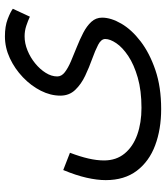

<svg xmlns="http://www.w3.org/2000/svg" viewBox="34 -494 691 800"><g transform="rotate(-90 380.0 -93.5)"><path d="M30 1Q30 -35 40 -79Q50 -123 72 -176L144 -148Q128 -106 120 -71Q112 -36 112 -6Q112 45 141 80Q170 115 219.5 132.5Q269 150 331 150Q403 150 457 134.5Q511 119 547 95Q583 71 600.5 45Q618 19 618 -1Q618 -18 594 -30.5Q570 -43 535 -55.5Q500 -68 465 -84.5Q430 -101 406 -126Q382 -151 382 -188Q382 -229 402.5 -269.5Q423 -310 458.5 -344Q494 -378 538 -398.5Q582 -419 629 -419Q671 -419 701 -407.5Q731 -396 744 -386L711 -315Q694 -323 673 -330Q652 -337 629 -337Q600 -337 570.5 -325Q541 -313 516.5 -293Q492 -273 477 -249Q462 -225 462 -201Q462 -183 479.5 -169.5Q497 -156 525 -144Q553 -132 584.5 -119.5Q616 -107 644 -92.5Q672 -78 689.5 -59Q707 -40 707 -14Q707 23 682 66Q657 109 608 146.5Q559 184 488.5 208Q418 232 326 232Q242 232 175 207Q108 182 69 130.5Q30 79 30 1Z"/></g></svg>

Font: Noto IKEA Arabic
Style: Regular
Weight: 400
Designer: Monotype Design Team
Foundry: Monotype Imaging Inc.
Version: Version 1.200